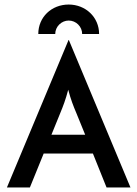

<svg xmlns="http://www.w3.org/2000/svg" viewBox="-20 -822 602 842"><path d="M147.9 -672.9H222.2C222.2 -705.6 250 -731.9 281.2 -731.9C313.2 -731.9 340.3 -705.6 340.3 -672.9H414.6C414.6 -746.5 355.6 -802.1 281.2 -802.1C206.2 -802.1 147.9 -747.2 147.9 -672.9ZM10.4 0H111.1L171.5 -148.6H387.5L447.2 0H552.1L281.9 -646.5H280.6ZM205.6 -231.2 243.8 -325C257.6 -358.3 268.1 -386.1 279.2 -428.5C290.3 -386.1 301.4 -357.6 315.3 -325L353.5 -231.2Z"/></svg>

Font: Afacad Medium
Style: Regular
Weight: 500
Designer: Kristian Moeller
Foundry: Dicotype
Version: Version 1.000